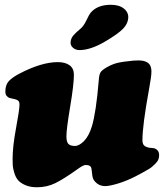

<svg xmlns="http://www.w3.org/2000/svg" viewBox="-20 -772 688 803"><path d="M420.9 -599.1Q359.4 -562.5 312 -562.5Q295.9 -562.5 284.7 -572.8Q273.4 -583 275.4 -597.7Q276.9 -611.8 286.4 -623.3Q295.9 -634.8 315.4 -650.9Q329.6 -662.1 341.3 -686.8Q353 -711.4 358.4 -717.8Q386.2 -752 443.8 -752Q479 -752 499 -735.4Q519 -718.8 516.1 -694.3Q513.7 -672.4 496.1 -653.3Q475.6 -631.3 420.9 -599.1ZM134.8 11.2Q106 11.2 85.7 2.2Q65.4 -6.8 55.4 -18.6Q45.4 -30.3 39.8 -49.1Q34.2 -67.9 33.4 -79.3Q32.7 -90.8 32.7 -107.4Q32.7 -159.2 47.1 -236.3Q61.5 -313.5 61.5 -334Q61.5 -343.8 59.1 -347.2Q57.6 -350.6 51.3 -354Q46.9 -356.4 34.7 -358.9Q22.5 -361.3 19.5 -362.3Q13.2 -364.7 7.3 -371.6Q2.4 -377 2.4 -389.2Q2.4 -417 16.6 -432.4Q30.8 -447.8 59.1 -462.9Q152.8 -512.2 221.7 -512.2Q252.9 -512.2 271 -499Q289.1 -485.8 289.1 -459.5Q289.1 -418.9 273.4 -325.4Q257.8 -231.9 257.8 -202.1Q257.8 -178.7 265.9 -170.2Q273.9 -161.6 293 -161.6Q311.5 -161.6 331.8 -182.6Q352.1 -203.6 364.3 -243.7Q381.8 -300.8 393.1 -436.5Q394 -447.3 394.5 -451.2Q395 -455.1 397.2 -462.2Q399.4 -469.2 404.1 -474.1Q408.7 -479 416.5 -484.4Q437 -497.6 457.5 -504.9Q478 -512.2 517.1 -516.1Q538.1 -519.5 560.1 -519.3Q582 -519 594.7 -511.7Q613.3 -502 613.3 -472.2Q613.3 -452.6 603.5 -399.9Q575.7 -248 575.7 -185.5Q575.7 -167 586.4 -160.6Q598.6 -153.3 615.2 -153.3Q620.6 -152.8 625 -151.9Q645.5 -145 645.5 -123Q645.5 -113.8 642.3 -105.2Q639.2 -96.7 630.1 -87.9Q621.1 -79.1 615.7 -74.2Q610.4 -69.3 594 -60.1Q577.6 -50.8 572.8 -48.1Q567.9 -45.4 548.3 -35.2Q511.7 -16.1 475.1 -4.9Q438.5 6.3 419.9 6.3Q390.6 6.3 373 -18.1Q370.1 -22.5 368.4 -27.6Q366.7 -32.7 366.2 -36.9Q365.7 -41 364.7 -50.3Q363.8 -59.6 362.3 -67.4Q359.9 -82 338.4 -82Q329.1 -82 309.1 -67.9Q247.6 -23.9 211.9 -6.3Q176.3 11.2 134.8 11.2Z"/></svg>

Font: Cooper* Black
Style: Italic
Weight: 900
Italic angle: -7°
Designer: Owen Earl
Foundry: indestructible type*
Version: Version 0.001